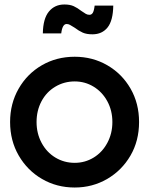

<svg xmlns="http://www.w3.org/2000/svg" viewBox="-20 -814 665 856"><path d="M25 -270Q25 -352 63 -418.5Q101 -485 166.5 -523Q232 -561 313 -561Q393 -561 458.5 -523Q524 -485 562 -419Q600 -353 600 -270Q600 -186 561.5 -120Q523 -54 457.5 -16Q392 22 313 22Q233 22 167.5 -16Q102 -54 63.5 -120.5Q25 -187 25 -270ZM313 -88Q359 -88 397.5 -111.5Q436 -135 458.5 -177Q481 -219 481 -270Q481 -321 458.5 -362.5Q436 -404 397.5 -427.5Q359 -451 313 -451Q266 -451 226.5 -427.5Q187 -404 165 -362.5Q143 -321 143 -270Q143 -219 165.5 -177Q188 -135 227 -111.5Q266 -88 313 -88ZM312 -691Q299 -699 292 -703Q285 -707 277 -707Q258 -707 253 -665H171Q172 -731 198 -762.5Q224 -794 267 -794Q292 -794 308.5 -786.5Q325 -779 343 -765Q356 -756 363 -752Q370 -748 379 -748Q388 -748 393.5 -756.5Q399 -765 402 -789H485Q484 -722 459.5 -691.5Q435 -661 392 -661Q366 -661 349 -668.5Q332 -676 312 -691Z"/></svg>

Font: BLUETTI 2.0 Medium
Style: Italic
Weight: 500
Designer: Stijn de Vries
Foundry: tokotype
Version: Version 2.005;October 31, 2023;FontCreator 14.0.0.2814 64-bi